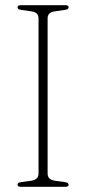

<svg xmlns="http://www.w3.org/2000/svg" viewBox="-20 -720 332 740"><path d="M163.5 -51Q163.5 -28 191 -23.5L231 -18Q244.5 -15.5 244.5 -8.5Q244.5 0 232.5 0H59.5Q47.5 0 47.5 -8.5Q47.5 -16 61 -18L101 -23.5Q128.5 -28 128.5 -51V-649Q128.5 -672 102.5 -676L61 -682Q47.5 -684 47.5 -691.5Q47.5 -700 59.5 -700H232.5Q244.5 -700 244.5 -691.5Q244.5 -684 231 -682L189.5 -676Q163.5 -672 163.5 -649Z"/></svg>

Font: Fraunces 72pt Soft Thin
Style: Regular
Weight: 100
Version: Version 1.000;[b76b70a41]